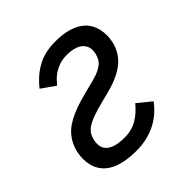

<svg xmlns="http://www.w3.org/2000/svg" viewBox="-151 -642 772 772"><g transform="rotate(-45 235.0 -256.0)"><path d="M19 -115.2Q19 -125.5 20.8 -138.2Q22.5 -150.9 26.6 -164.3Q30.8 -177.7 37.6 -190.9Q44.4 -204.1 54.2 -215.8Q67.9 -232.4 86.2 -244.6Q104.5 -256.8 127.4 -266.8Q150.4 -276.9 177.7 -284.9Q205.1 -293 236.8 -300.8Q272.9 -309.1 294.9 -317.1Q316.9 -325.2 332 -337.9Q343.3 -347.2 349.6 -363.8Q356 -380.4 356 -396Q356 -411.1 349.4 -422.6Q342.8 -434.1 331.3 -441.4Q319.8 -448.7 304 -452.4Q288.1 -456.1 270 -456.1Q245.6 -456.1 227.3 -450Q209 -443.8 195.1 -434.8Q181.2 -425.8 171.1 -415.3Q161.1 -404.8 153.8 -396L95.2 -437Q129.4 -480.5 172.4 -503.7Q215.3 -526.9 273.9 -526.9Q318.4 -526.9 349.9 -517.1Q381.3 -507.3 401.1 -490Q420.9 -472.7 429.9 -448.5Q439 -424.3 439 -396Q439 -389.6 438 -380.9Q437 -372.1 434.8 -361.8Q432.6 -351.6 428.5 -340.6Q424.3 -329.6 418 -318.8Q405.3 -297.9 387.5 -283Q369.6 -268.1 347.4 -257.1Q325.2 -246.1 298.6 -238.3Q272 -230.5 241.2 -223.1Q197.8 -212.4 172.1 -202.6Q146.5 -192.9 130.9 -181.2Q116.7 -170.4 109.4 -153.1Q102.1 -135.7 102.1 -117.2Q102.1 -98.1 110.6 -86.4Q119.1 -74.7 133.1 -67.9Q147 -61 164.1 -58.6Q181.2 -56.2 198.2 -56.2Q219.2 -56.2 237.3 -61Q255.4 -65.9 270.8 -75Q286.1 -84 299.8 -96.4Q313.5 -108.9 326.2 -124L383.8 -77.1Q371.1 -59.6 353.3 -43Q335.4 -26.4 312 -13.4Q288.6 -0.5 259.3 7.3Q230 15.1 194.8 15.1Q155.8 15.1 123.5 8.1Q91.3 1 68.1 -14.4Q44.9 -29.8 32 -54.7Q19 -79.6 19 -115.2Z"/></g></svg>

Font: Lorenzo Sans
Style: Italic
Weight: 400
Italic angle: -12°
Foundry: Intel Corporation
Version: Version 1.00; ttfautohint (v1.5)